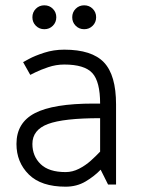

<svg xmlns="http://www.w3.org/2000/svg" viewBox="-20 -695 532 723"><path d="M102 -153Q102 -107 133 -77Q164 -47 227 -47Q253 -47 277.5 -59.5Q302 -72 322 -90Q342 -108 357 -124V-250Q219 -250 160.5 -228Q102 -206 102 -153ZM227 8Q135 8 88.5 -38Q42 -84 42 -153Q42 -233 111.5 -269Q181 -305 332 -305H357Q357 -388 327.5 -420Q298 -452 222 -452Q191 -452 161.5 -442Q132 -432 113 -422.5Q94 -413 94 -413L67 -461Q67 -461 89 -473Q111 -485 146.5 -496.5Q182 -508 222 -508Q326 -508 371.5 -460Q417 -412 417 -302V0H387L359 -56Q335 -31 302 -11.5Q269 8 227 8ZM147 -585Q128 -585 115 -598Q102 -611 102 -630Q102 -649 115 -662Q128 -675 147 -675Q166 -675 179 -662Q192 -649 192 -630Q192 -611 179 -598Q166 -585 147 -585ZM297 -585Q278 -585 265 -598Q252 -611 252 -630Q252 -649 265 -662Q278 -675 297 -675Q316 -675 329 -662Q342 -649 342 -630Q342 -611 329 -598Q316 -585 297 -585Z"/></svg>

Font: Epunda Sans Light
Style: Regular
Weight: 300
Designer: Simon Atzbach
Foundry: typofactur
Version: Version 2.204; ttfautohint (v1.8.4.7-5d5b)